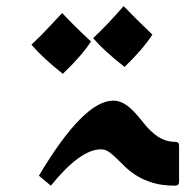

<svg xmlns="http://www.w3.org/2000/svg" viewBox="-20 -582 591 612"><path d="M538.1 9.8Q498 9.8 469 1.2Q439.9 -7.3 418.5 -20.3Q397 -33.2 381.3 -48.1Q365.7 -63 352.8 -75.9Q339.8 -88.9 327.9 -97.4Q315.9 -106 301.8 -106Q235.8 -106 142.1 9.8L104 -22Q246.6 -261.2 340.8 -261.2Q363.8 -261.2 385 -245.6Q406.2 -230 433.1 -195.8Q459.5 -161.6 484.4 -145.8Q509.3 -129.9 538.1 -129.9Q550.8 -129.9 550.8 -118.2V-2.9Q550.8 9.8 538.1 9.8ZM270 -449.7Q240.2 -403.8 180.2 -346.7Q117.2 -396.5 80.1 -439.5Q106.4 -463.9 132.3 -491.7Q158.2 -519.5 178.2 -540.5Q212.9 -502.9 270 -449.7ZM465.8 -471.7Q434.1 -423.3 377 -368.7Q313.5 -418 276.9 -460.4Q321.8 -502.4 374 -562.5Q411.6 -523.4 465.8 -471.7Z"/></svg>

Font: Sahl Naskh
Style: Bold
Weight: 700
Designer: Pascal Zoghbi
Version: Version 1.001